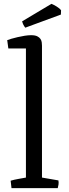

<svg xmlns="http://www.w3.org/2000/svg" viewBox="-20 -967 357 987"><path d="M109.9 -824.7Q103.5 -833 99.9 -840.3Q96.2 -847.7 93.8 -857.4L244.6 -947.3Q250.5 -944.8 257.6 -941.2Q264.6 -937.5 271.5 -933.3Q278.3 -929.2 284.2 -924.3Q290 -919.4 293.9 -914.1L293 -892.1ZM34.7 -38.1Q53.2 -43.5 74 -47.1Q94.7 -50.8 113.3 -54.2V-717.8H22.9L17.1 -760.7Q22.9 -763.2 37.8 -767.6Q52.7 -772 70.6 -776.1Q88.4 -780.3 106.9 -783.2Q125.5 -786.1 139.6 -786.1Q160.2 -786.1 171.4 -780.5Q182.6 -774.9 188 -766.8Q193.4 -758.8 194.6 -749.3Q195.8 -739.7 195.8 -732.4V-54.2L280.3 -39.6Q282.2 -28.8 280.8 -18.6Q279.3 -8.3 276.9 0H39.1Z"/></svg>

Font: Fjord
Style: One
Weight: 400
Designer: Viktoriya Grabowska
Foundry: Viktoriya Grabowska
Version: Version 1.002